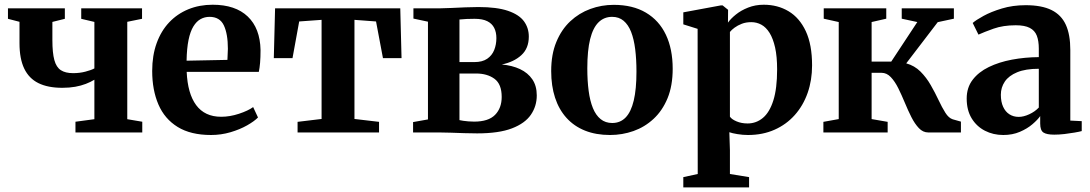

<svg xmlns="http://www.w3.org/2000/svg" viewBox="-20 -574 4724 832"><path d="M307 0V-46.5L389 -57.5V-228.5Q372.5 -218.5 351.8 -210.5Q331 -202.5 306 -198Q281 -193.5 250 -193.5Q187.5 -193.5 146.5 -213.8Q105.5 -234 85 -276.8Q64.5 -319.5 64.5 -386.5V-479.5L14.5 -492.5V-538H261V-492.5L207 -479V-400Q207 -345 215.5 -313.8Q224 -282.5 243.8 -269.8Q263.5 -257 297 -257Q325 -257 350 -263.5Q375 -270 389 -277.5V-479L332 -492.5V-538H595.5V-492.5L531.5 -479.5V-57.5L596.5 -46.5V0Z M894.5 11Q806.5 11 750 -23.8Q693.5 -58.5 666.5 -121.2Q639.5 -184 639.5 -266.5Q639.5 -333.5 658.8 -386.8Q678 -440 713 -477Q748 -514 796 -533.8Q844 -553.5 901.5 -553.5Q1000 -553.5 1053.5 -502.5Q1107 -451.5 1109 -357.5Q1109 -325 1107 -301.8Q1105 -278.5 1101.5 -262.5H789Q791 -216 801.2 -179.8Q811.5 -143.5 830 -118.5Q848.5 -93.5 875.5 -80.8Q902.5 -68 938.5 -68Q976 -68 1015.5 -81Q1055 -94 1077 -110L1098 -65Q1082 -48.5 1050.8 -30.8Q1019.5 -13 978.8 -1Q938 11 894.5 11ZM788.5 -311 965.5 -314.5Q966 -326.5 966.5 -338.5Q967 -350.5 967.5 -362.5Q967.5 -427 950 -464Q932.5 -501 888 -501Q867 -501 849.2 -491.2Q831.5 -481.5 818 -459.5Q804.5 -437.5 797 -401Q789.5 -364.5 788.5 -311Z M1269.5 0V-46L1373.5 -58.5V-488L1276.5 -481L1247.5 -322H1166.5L1172 -538H1714.5L1720 -322H1639.5L1609.5 -481L1516 -488V-58.5L1622.5 -46V0Z M2047.5 4Q2021.5 4 1991.5 3Q1961.5 2 1933.8 1Q1906 0 1885 0H1770V-45L1834.5 -56.5V-480L1771.5 -493.5V-538H1888.5Q1908 -538 1936.5 -539.5Q1965 -541 1996 -542.2Q2027 -543.5 2053 -543.5Q2133.5 -543.5 2181.5 -527Q2229.5 -510.5 2250.5 -481.8Q2271.5 -453 2271.5 -415.5Q2271.5 -364.5 2239.2 -335Q2207 -305.5 2154.5 -294.5Q2199.5 -290.5 2233.5 -274.5Q2267.5 -258.5 2286.8 -230.2Q2306 -202 2306 -160.5Q2306 -114 2280.5 -76.8Q2255 -39.5 2198.5 -17.8Q2142 4 2047.5 4ZM2034.5 -47Q2096.5 -47 2125.2 -76.2Q2154 -105.5 2154 -154Q2154 -209.5 2122.8 -232.5Q2091.5 -255.5 2042.5 -255.5H1971V-53.5Q1977.5 -52 1987.5 -50.5Q1997.5 -49 2009.8 -48Q2022 -47 2034.5 -47ZM1971 -305H2036Q2070 -305 2091 -319.2Q2112 -333.5 2121.5 -357.2Q2131 -381 2131 -409Q2131 -434.5 2121.5 -453.2Q2112 -472 2091.5 -482.2Q2071 -492.5 2036.5 -492.5Q2019 -492.5 2002.2 -491.8Q1985.5 -491 1971 -489.5Z M2368.5 -266Q2368.5 -338.5 2390.8 -392.2Q2413 -446 2451.2 -481.8Q2489.5 -517.5 2538 -535.2Q2586.5 -553 2639.5 -553Q2722 -553 2779 -519.2Q2836 -485.5 2865.5 -423.5Q2895 -361.5 2895 -276Q2895 -202.5 2872.8 -148.5Q2850.5 -94.5 2812.2 -59Q2774 -23.5 2725.2 -6.2Q2676.5 11 2623.5 11Q2562.5 11 2515 -8Q2467.5 -27 2434.8 -63.2Q2402 -99.5 2385.2 -150.8Q2368.5 -202 2368.5 -266ZM2633 -41Q2668 -41 2691.2 -65Q2714.5 -89 2726.2 -138.2Q2738 -187.5 2738 -263.5Q2738 -317 2732.5 -360.8Q2727 -404.5 2714.8 -435.8Q2702.5 -467 2682.2 -484Q2662 -501 2632.5 -501Q2597.5 -501 2573.5 -477.2Q2549.5 -453.5 2537.2 -404.2Q2525 -355 2525 -278Q2525 -224 2530.8 -180.5Q2536.5 -137 2549.2 -105.8Q2562 -74.5 2582.8 -57.8Q2603.5 -41 2633 -41Z M2941 238V193.5L3003.5 180L3003 -449L2941 -468.5V-520.5L3103 -550.5H3111.5L3135 -531.5L3134.5 -476Q3146.5 -493 3168.8 -511Q3191 -529 3222 -541.2Q3253 -553.5 3289.5 -553.5Q3350 -553.5 3397.2 -525.2Q3444.5 -497 3471.8 -438.8Q3499 -380.5 3499 -290.5Q3499 -226.5 3479.8 -171.5Q3460.5 -116.5 3424 -75.5Q3387.5 -34.5 3336.2 -11.8Q3285 11 3221.5 11Q3198.5 11 3175.8 7.2Q3153 3.5 3140.5 -1L3143 77V180L3226 193.5V238ZM3219.5 -39Q3257 -39 3286 -63.2Q3315 -87.5 3331.2 -139Q3347.5 -190.5 3347.5 -273Q3347.5 -329 3338.8 -368Q3330 -407 3314.8 -431.5Q3299.5 -456 3279.2 -467Q3259 -478 3235.5 -478Q3212.5 -478 3194.5 -471Q3176.5 -464 3163.2 -454.2Q3150 -444.5 3143 -435.5V-68.5Q3150.5 -57 3171.8 -48Q3193 -39 3219.5 -39Z M3548 0V-46L3614.5 -58V-478.5L3549.5 -493V-538H3820.5V-493L3757 -478.5V-307H3842L3955 -478.5L3887.5 -493V-538H4113.5V-493L4043.5 -478L3907 -299.5Q3943 -289.5 3968.8 -263.8Q3994.5 -238 4013.2 -205.2Q4032 -172.5 4047 -140.5Q4062 -108.5 4076.5 -85.5Q4091 -62.5 4108.5 -57L4144 -47V0H4002.5Q3979.5 0 3961.8 -18.8Q3944 -37.5 3929.2 -66.8Q3914.5 -96 3900.8 -129.2Q3887 -162.5 3872.5 -191.8Q3858 -221 3840.2 -239.8Q3822.5 -258.5 3800 -258.5H3757V-58L3826.5 -46V0Z M4327.5 11Q4284 11 4248 -7.5Q4212 -26 4190.5 -61.2Q4169 -96.5 4169 -147Q4169 -194.5 4194.8 -228.2Q4220.5 -262 4264.8 -283.5Q4309 -305 4365 -315.5Q4421 -326 4481.5 -326.5V-363Q4481.5 -397 4472.8 -419.5Q4464 -442 4442.2 -453.2Q4420.5 -464.5 4381.5 -464.5Q4327 -464.5 4285.5 -449.8Q4244 -435 4220 -424L4195 -474.5Q4209 -487 4241.8 -505Q4274.5 -523 4321.5 -537.2Q4368.5 -551.5 4424.5 -551.5Q4494 -551.5 4536.5 -530.5Q4579 -509.5 4598.5 -466.8Q4618 -424 4618 -357.5V-51.5L4667.5 -49V-6Q4656.5 -3 4636.2 0.5Q4616 4 4592.8 6.8Q4569.5 9.5 4548.5 9.5Q4515.5 9.5 4501.5 0.2Q4487.5 -9 4487.5 -39V-71Q4476.5 -55 4454 -35.8Q4431.5 -16.5 4399.5 -2.8Q4367.5 11 4327.5 11ZM4394.5 -67.5Q4415.5 -67.5 4440 -78.8Q4464.5 -90 4481.5 -108V-276Q4424.5 -276 4388 -261Q4351.5 -246 4334.2 -220.5Q4317 -195 4317 -163.5Q4317 -133 4326.8 -111.5Q4336.5 -90 4354 -78.8Q4371.5 -67.5 4394.5 -67.5Z"/></svg>

Font: Merriweather 60pt
Style: Bold
Weight: 700
Version: Version 2.100